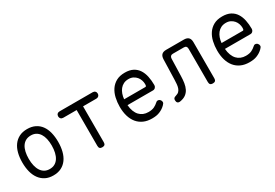

<svg xmlns="http://www.w3.org/2000/svg" viewBox="31 -1299 2938 2048"><g transform="rotate(-30 1500.0 -275.0)"><path d="M300 10Q244 10 203 -11Q162 -32 134 -70Q106 -108 92.5 -160.5Q79 -213 79 -276Q79 -339 92.5 -391Q106 -443 133.5 -480.5Q161 -518 202.5 -539Q244 -560 301 -560Q357 -560 399 -539Q441 -518 468 -480.5Q495 -443 508 -391Q521 -339 521 -277Q521 -213 507.5 -160.5Q494 -108 466.5 -70Q439 -32 397.5 -11Q356 10 300 10ZM300 -69Q336 -69 362.5 -84Q389 -99 406.5 -126Q424 -153 433 -191.5Q442 -230 442 -277Q442 -322 433.5 -359.5Q425 -397 407.5 -424Q390 -451 363.5 -466Q337 -481 301 -481Q264 -481 237 -466Q210 -451 192.5 -424Q175 -397 166.5 -359Q158 -321 158 -275Q158 -229 167 -191Q176 -153 193.5 -126Q211 -99 237.5 -84Q264 -69 300 -69Z M861 -471H696Q678 -471 667 -482Q656 -493 656 -510Q656 -528 667 -539Q678 -550 696 -550H1104Q1122 -550 1133 -539Q1144 -528 1144 -510Q1144 -493 1132.5 -482Q1121 -471 1104 -471H940V-30Q940 -9 930.5 0.5Q921 10 900 10Q880 10 870.5 0.5Q861 -9 861 -30Z M1660 -127Q1677 -127 1688.5 -114.5Q1700 -102 1700 -86Q1700 -78 1696 -71Q1692 -64 1682 -54Q1665 -37 1647 -25.5Q1629 -14 1608.5 -5.5Q1588 3 1565 6.5Q1542 10 1514 10Q1456 10 1411.5 -10Q1367 -30 1337 -66.5Q1307 -103 1291.5 -154.5Q1276 -206 1276 -270Q1276 -327 1288 -379.5Q1300 -432 1327 -472Q1354 -512 1397 -536Q1440 -560 1504 -560Q1563 -560 1603 -539Q1643 -518 1667 -481Q1691 -444 1701.5 -394.5Q1712 -345 1712 -287Q1712 -271 1700.5 -258Q1689 -245 1670 -245H1357Q1360 -202 1373 -168.5Q1386 -135 1406 -113.5Q1426 -92 1453.5 -80.5Q1481 -69 1515 -69Q1560 -69 1588 -83Q1616 -97 1635 -115Q1642 -121 1647 -124Q1652 -127 1660 -127ZM1357 -317H1619Q1624 -317 1628 -322Q1632 -327 1632 -347Q1632 -370 1624 -394Q1616 -418 1600 -437Q1584 -456 1560 -468.5Q1536 -481 1504 -481Q1469 -481 1443 -468Q1417 -455 1399 -432.5Q1381 -410 1370.5 -380.5Q1360 -351 1357 -317Z M1934 -475Q1935 -513 1953 -531.5Q1971 -550 2009 -550H2227Q2265 -550 2283.5 -531.5Q2302 -513 2302 -475V-30Q2302 -9 2292 0.5Q2282 10 2262 10Q2242 10 2232 0.5Q2222 -9 2222 -30V-440Q2222 -459 2213 -468.5Q2204 -478 2185 -478H2050Q2032 -478 2022.5 -468.5Q2013 -459 2012 -440L2006 -230Q2005 -185 1999 -145.5Q1993 -106 1977.5 -75.5Q1962 -45 1934.5 -25Q1907 -5 1863 2Q1843 5 1832 -5Q1821 -15 1821 -37Q1821 -53 1828.5 -61Q1836 -69 1854 -74Q1880 -81 1894 -95.5Q1908 -110 1915 -131Q1922 -152 1924 -177.5Q1926 -203 1927 -230Z M2860 -127Q2877 -127 2888.5 -114.5Q2900 -102 2900 -86Q2900 -78 2896 -71Q2892 -64 2882 -54Q2865 -37 2847 -25.5Q2829 -14 2808.5 -5.5Q2788 3 2765 6.5Q2742 10 2714 10Q2656 10 2611.5 -10Q2567 -30 2537 -66.5Q2507 -103 2491.5 -154.5Q2476 -206 2476 -270Q2476 -327 2488 -379.5Q2500 -432 2527 -472Q2554 -512 2597 -536Q2640 -560 2704 -560Q2763 -560 2803 -539Q2843 -518 2867 -481Q2891 -444 2901.5 -394.5Q2912 -345 2912 -287Q2912 -271 2900.5 -258Q2889 -245 2870 -245H2557Q2560 -202 2573 -168.5Q2586 -135 2606 -113.5Q2626 -92 2653.5 -80.5Q2681 -69 2715 -69Q2760 -69 2788 -83Q2816 -97 2835 -115Q2842 -121 2847 -124Q2852 -127 2860 -127ZM2557 -317H2819Q2824 -317 2828 -322Q2832 -327 2832 -347Q2832 -370 2824 -394Q2816 -418 2800 -437Q2784 -456 2760 -468.5Q2736 -481 2704 -481Q2669 -481 2643 -468Q2617 -455 2599 -432.5Q2581 -410 2570.5 -380.5Q2560 -351 2557 -317Z"/></g></svg>

Font: Maple Mono NL Light
Style: Regular
Weight: 300
Monospace: yes
Designer: subframe7536
Version: Version 7.000